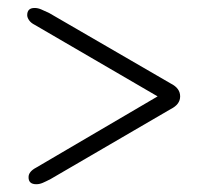

<svg xmlns="http://www.w3.org/2000/svg" viewBox="-20 -590 522 494"><path d="M50 -551Q50 -569.5 69 -569.5Q77.5 -569.5 86 -565.8Q94.5 -562 106.5 -556.5L419.5 -375Q443.5 -363 443.5 -342Q443.5 -321.5 419.5 -309.5L110.5 -129.5Q98 -123 89.8 -119.5Q81.5 -116 73.5 -116Q53 -116 53.5 -134.5Q53.5 -148.5 73.5 -159L385.5 -342L69.5 -526Q59.5 -531 54.8 -538Q50 -545 50 -551Z"/></svg>

Font: Fraunces 72pt
Style: Bold
Weight: 700
Version: Version 1.000;[b76b70a41]